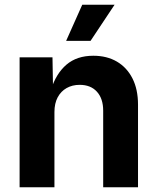

<svg xmlns="http://www.w3.org/2000/svg" viewBox="-20 -787 662 807"><path d="M208.8 -316.1V0H62.4V-545.9H200.6L203 -409.6H194.2Q215.7 -477.9 259.4 -515.3Q303.2 -552.7 372.3 -552.7Q429.1 -552.7 471.3 -528.1Q513.4 -503.4 536.8 -457.3Q560.1 -411.3 560.1 -347.2V0H413.7V-321.7Q413.7 -372.5 387.4 -401.5Q361.2 -430.4 314.9 -430.4Q284 -430.4 260 -416.9Q236 -403.3 222.4 -377.9Q208.8 -352.4 208.8 -316.1ZM257.9 -615.1 325.7 -767.1H461.6L360.5 -615.1Z"/></svg>

Font: Inter Variable LoSnoCo
Style: Regular
Weight: 400
Designer: Rasmus Andersson
Foundry: rsms
Version: Version 4.000;git-a52131595; featfreeze: case,dlig,ss01,ss02